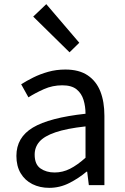

<svg xmlns="http://www.w3.org/2000/svg" viewBox="-20 -892 603 925"><path d="M217 13Q172 13 136 -5Q100 -23 79.5 -57.5Q59 -92 59 -141Q59 -230 138.5 -277.5Q218 -325 392 -344Q392 -379 382.5 -410.5Q373 -442 349 -461.5Q325 -481 280 -481Q233 -481 191.5 -462.5Q150 -444 117 -423L82 -486Q107 -502 140 -518.5Q173 -535 212 -546Q251 -557 295 -557Q361 -557 402.5 -529Q444 -501 463.5 -451.5Q483 -402 483 -334V0H408L400 -65H397Q359 -33 313.5 -10Q268 13 217 13ZM243 -61Q282 -61 317.5 -79Q353 -97 392 -132V-283Q301 -273 247 -254.5Q193 -236 170 -209.5Q147 -183 147 -147Q147 -100 175 -80.5Q203 -61 243 -61ZM315 -640 140 -812 203 -872 362 -686Z"/></svg>

Font: Noto Sans KR
Style: Regular
Weight: 400
Designer: Ryoko NISHIZUKA  (kana, bopomofo & ideographs); Paul D. Hunt (Latin, Greek & Cyrillic); Sandoll Communications , Soo-you
Foundry: Adobe
Version: Version 2.004-H2;hotconv 1.0.118;makeotfexe 2.5.65603